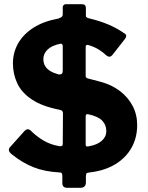

<svg xmlns="http://www.w3.org/2000/svg" viewBox="-20 -825 711 921"><path d="M638 -225Q638 -164 610.5 -115.5Q583 -67 532 -36.5Q481 -6 411 2Q399 3 395.5 6.5Q392 10 392 21V50Q392 76 364 76H303Q279 76 279 53V19Q279 9 276 5.5Q273 2 263 2Q192 -2 139 -23.5Q86 -45 39 -83Q13 -102 28 -119L96 -195Q105 -205 113 -205Q121 -205 129 -197Q155 -171 188.5 -151Q222 -131 264 -124Q281 -121 281 -134L282 -280Q282 -288 279 -292Q276 -296 268 -298Q184 -314 134 -347Q84 -380 63 -425Q42 -470 42 -521Q42 -573 67 -617Q92 -661 140.5 -692Q189 -723 260 -736Q266 -738 273.5 -742.5Q281 -747 281 -756V-790Q281 -797 285.5 -801Q290 -805 295 -805H372Q382 -805 387 -800.5Q392 -796 392 -784V-748Q392 -741 407 -737Q458 -725 499.5 -707.5Q541 -690 575 -666Q593 -657 580 -639L519 -561Q513 -554 506 -553Q499 -552 488 -561Q474 -575 452.5 -588Q431 -601 404 -609Q398 -611 394.5 -608.5Q391 -606 391 -601V-460Q391 -451 404 -448L465 -432Q516 -418 555 -388.5Q594 -359 616 -317.5Q638 -276 638 -225ZM281 -602Q281 -618 268 -615Q227 -606 207.5 -586.5Q188 -567 188 -542Q188 -523 196 -509Q204 -495 220 -485Q236 -475 261 -468Q272 -467 276.5 -471Q281 -475 281 -488ZM391 -130Q391 -120 405 -123Q446 -130 468 -149.5Q490 -169 490 -196Q490 -226 470 -246.5Q450 -267 403 -277Q397 -278 394 -276Q391 -274 391 -266V-130Z"/></svg>

Font: Libre Franklin ExtraBold
Style: Regular
Weight: 800
Designer: Pablo Impallari, Rodrigo Fuenzalida, Nhung Nguyen
Foundry: Impallari Type
Version: Version 3.000